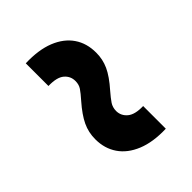

<svg xmlns="http://www.w3.org/2000/svg" viewBox="-8 -641 697 697"><g transform="rotate(45 340.0 -292.5)"><path d="M76.2 -196.5Q74 -263.8 92.5 -310.2Q111 -356.6 146.3 -380.8Q181.5 -404.9 229.7 -404.7Q263.4 -404.9 293.8 -391.1Q324.3 -377.2 363.1 -342.8Q383.7 -325 397.8 -315.5Q411.9 -306.1 430.5 -305.9Q455.5 -306.1 471.9 -325.8Q488.4 -345.6 487.1 -388.1H603.5Q605.7 -321.3 586.6 -274.6Q567.5 -227.9 532.2 -203.9Q497 -179.9 450 -179.9Q414.6 -179.7 383.6 -194.4Q352.7 -209.1 315.4 -241.8Q293.4 -261.3 280.4 -270Q267.5 -278.7 249.2 -278.7Q224.2 -278.7 207.9 -259.6Q191.5 -240.5 192.6 -196.5Z"/></g></svg>

Font: Inter V
Style: 
Weight: 400
Designer: Rasmus Andersson
Foundry: rsms
Version: Version 4.000;git-a3f224843